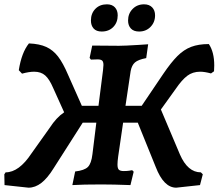

<svg xmlns="http://www.w3.org/2000/svg" viewBox="-33 -854 1012 889"><path d="M959 -551Q959 -533 958 -524L944 -514Q914 -522 894 -522Q859 -522 834 -503Q809 -484 781 -443L712 -347L800 -139Q836 -56 897 -56L906 -47L893 3L783 15Q725 15 688 -81L605 -286H537L514 -128Q511 -106 511 -92Q511 -74 517.5 -68Q524 -62 540 -62Q554 -62 564.5 -63.5Q575 -65 579 -66L586 -59L571 3Q490 0 437 0Q350 0 302 3L315 -60Q358 -65 374 -81Q390 -97 395 -140L413 -286H350L216 -76Q187 -29 158.5 -7Q130 15 99 15L-12 3L-13 -47L-7 -56Q55 -56 113 -144L197 -262Q228 -310 264 -334L213 -447Q196 -487 176.5 -504.5Q157 -522 125 -522Q102 -522 69 -513L54 -529Q67 -611 101 -653Q150 -651 181.5 -636.5Q213 -622 236 -592Q259 -562 282 -508L346 -364H423L444 -529L446 -553Q446 -568 440 -573.5Q434 -579 419 -579L388 -578L382 -586L394 -643L518 -642Q544 -642 608 -646L653 -649L644 -585Q607 -578 592 -565Q577 -552 572 -525L548 -364H623L723 -512Q759 -565 788.5 -594.5Q818 -624 852 -637Q886 -650 934 -650Q959 -613 959 -551ZM388 -759Q388 -792 408.5 -813Q429 -834 462 -834Q486 -834 499 -820Q512 -806 512 -783Q512 -750 491.5 -729Q471 -708 438 -708Q413 -708 400.5 -722Q388 -736 388 -759ZM560 -759Q560 -791 581 -812.5Q602 -834 634 -834Q658 -834 671.5 -820Q685 -806 685 -783Q685 -751 664 -729.5Q643 -708 611 -708Q586 -708 573 -722Q560 -736 560 -759Z"/></svg>

Font: Alegreya
Style: Bold Italic
Weight: 700
Italic angle: -7°
Designer: Juan Pablo del Peral
Foundry: Huerta Tipografica
Version: Version 2.007; ttfautohint (v1.6)